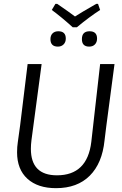

<svg xmlns="http://www.w3.org/2000/svg" viewBox="-20 -974 637 1001"><path d="M491 -954 502 -922Q446 -886 381 -832H359Q298 -887 250 -922L269 -954H278Q345 -908 371 -888Q400 -907 482 -954ZM284 -811Q323 -811 323 -773Q323 -754 311.5 -742.5Q300 -731 282 -731Q243 -731 243 -770Q243 -789 254 -800Q265 -811 284 -811ZM447 -811Q486 -811 486 -773Q486 -754 475 -742.5Q464 -731 445 -731Q407 -731 407 -770Q407 -811 447 -811ZM577 -640 534 -315 525 -242Q513 -123 448 -58Q383 7 272 7Q177 7 123 -42Q69 -91 69 -180Q69 -209 73 -234L85 -321L124 -640H197L144 -243Q141 -219 141 -198Q141 -60 277 -60Q435 -60 456 -234L502 -640Z"/></svg>

Font: Alegreya Sans
Style: Italic
Weight: 400
Italic angle: -7°
Designer: Juan Pablo del Peral
Foundry: Huerta Tipografica
Version: Version 2.007